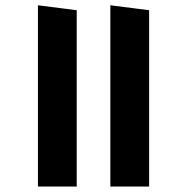

<svg xmlns="http://www.w3.org/2000/svg" viewBox="-20 -692 695 713"><path d="M533.8 -654 389.8 -672.4V0.8H533.8ZM264.9 -654 120.9 -672.4V0.8H264.9Z"/></svg>

Font: Anek Kannada Medium
Style: Regular
Weight: 500
Designer: Vaishnavi Murthy, Maithili Shingre (Kannada) & Yesha Goshar (Latin)
Foundry: Ek Type
Version: Version 1.003